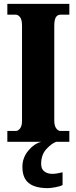

<svg xmlns="http://www.w3.org/2000/svg" viewBox="-20 -734 395 994"><path d="M18 0V-56H62Q73 -56 83.5 -68.5Q94 -81 94 -109V-601Q94 -633 83.5 -645.5Q73 -658 62 -658H18V-714H339V-658H293Q278 -658 269.5 -645Q261 -632 261 -600V-110Q261 -83 271 -69.5Q281 -56 293 -56H339V0ZM228 240Q161 240 128.5 213.5Q96 187 96 130Q96 83 126 46.5Q156 10 194 0H271Q245 10 219 39Q193 68 193 115Q193 141 209.5 153.5Q226 166 251 166Q272 166 304 158V224Q291 231 266 235.5Q241 240 228 240Z"/></svg>

Font: Noto Serif Lao ExtraCondensed Black
Style: Regular
Weight: 900
Width: 2
Designer: Monotype Design Team
Foundry: Monotype Imaging Inc.
Version: Version 2.003; ttfautohint (v1.8.4.7-5d5b)